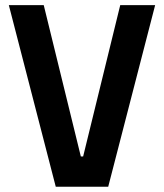

<svg xmlns="http://www.w3.org/2000/svg" viewBox="-20 -713 626 733"><path d="M192.9 0 13.7 -693.4H147L288.6 -115.7H297.4L439 -693.4H572.3L393.1 0Z"/></svg>

Font: CaskaydiaMono NF
Style: Bold
Weight: 700
Designer: Aaron Bell
Foundry: Saja Typeworks
Version: Version 2111.001; ttfautohint (v1.8.4);Nerd Fonts 3.1.1